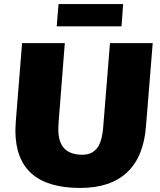

<svg xmlns="http://www.w3.org/2000/svg" viewBox="-20 -918 791 948"><path d="M56 -274Q56 -288 58 -318L89 -705H300L269 -309Q268 -299 268 -280Q268 -216 297.5 -185Q327 -154 388 -154Q430 -154 456 -182.5Q482 -211 489 -284L523 -705H734L701 -297Q690 -145 608 -67.5Q526 10 376 10Q56 10 56 -274ZM269 -898H588L580 -788H260Z"/></svg>

Font: Nunito Sans Heavy Heavy
Style: Italic
Weight: 400
Italic angle: -4.541°
Designer: Vernon Adams
Foundry: Vernon Adams
Version: Version 2.002